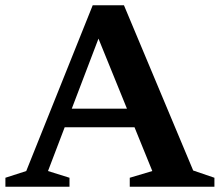

<svg xmlns="http://www.w3.org/2000/svg" viewBox="-24 -708 832 728"><path d="M189 -225.5V-296H535.5V-225.5ZM708.5 -61.5 789 -34V0H468V-34L553.5 -59.5L337 -592H361L158 -59.5L239.5 -34V0H-3.5V-34L75.5 -59.5L327.5 -688H446Z"/></svg>

Font: Newsreader SemiBold
Style: Regular
Weight: 600
Designer: Hugues Gentile
Foundry: Production Type
Version: Version 1.003